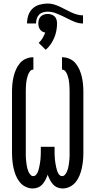

<svg xmlns="http://www.w3.org/2000/svg" viewBox="-20 -1059 540 1087"><path d="M166 8Q144 8 124 -2Q104 -12 90.5 -29.5Q77 -47 69 -67Q61 -87 56.5 -108.5Q52 -130 50 -151.5Q48 -173 48 -195V-540Q48 -561 50 -582.5Q52 -604 57 -625Q62 -646 70.5 -665.5Q79 -685 93 -701.5Q107 -718 127 -726.5Q147 -735 169 -735V-665Q157 -665 149.5 -655Q142 -645 138 -633.5Q134 -622 131.5 -610.5Q129 -599 128 -587Q127 -575 126.5 -563.5Q126 -552 126 -540V-195Q126 -186 126 -176.5Q126 -167 127 -157.5Q128 -148 129 -139Q130 -130 131.5 -121Q133 -112 135.5 -103Q138 -94 142 -85.5Q146 -77 152.5 -69.5Q159 -62 168 -62Q179 -62 186 -71.5Q193 -81 196.5 -91.5Q200 -102 202 -112.5Q204 -123 206 -133.5Q208 -144 209 -155Q210 -166 210.5 -177Q211 -188 211 -199Q211 -210 211 -221V-228H289V-221Q289 -210 289 -199Q289 -188 289.5 -177Q290 -166 291 -155Q292 -144 294 -133.5Q296 -123 298 -112.5Q300 -102 303.5 -91.5Q307 -81 314 -71.5Q321 -62 332 -62Q341 -62 347.5 -69.5Q354 -77 358 -85.5Q362 -94 364.5 -103Q367 -112 368.5 -121Q370 -130 371 -139Q372 -148 373 -157.5Q374 -167 374 -176.5Q374 -186 374 -195V-540Q374 -552 373.5 -563.5Q373 -575 372 -587Q371 -599 368.5 -610.5Q366 -622 362 -633.5Q358 -645 350.5 -655Q343 -665 331 -665V-735Q353 -735 373 -726.5Q393 -718 407 -701.5Q421 -685 429.5 -665.5Q438 -646 443 -625Q448 -604 450 -582.5Q452 -561 452 -540V-195Q452 -173 450 -151.5Q448 -130 443.5 -108.5Q439 -87 431 -67Q423 -47 409.5 -29.5Q396 -12 376 -2Q356 8 334 8Q319 8 304.5 2Q290 -4 279.5 -16Q269 -28 262 -42Q255 -56 250 -70Q245 -56 238 -42Q231 -28 220.5 -16Q210 -4 195.5 2Q181 8 166 8ZM184 -926H133Q133 -950 140.5 -972.5Q148 -995 164.5 -1010.5Q181 -1026 204 -1032.5Q227 -1039 250 -1039Q268 -1039 285 -1034Q302 -1029 318 -1021.5Q334 -1014 350 -1005.5Q366 -997 382 -989.5Q398 -982 415 -977Q432 -972 450 -972V-926Q427 -926 405 -934.5Q383 -943 362 -954L338 -966Q317 -976 295 -984.5Q273 -993 250 -993Q237 -993 223.5 -989Q210 -985 201 -975.5Q192 -966 188 -953Q184 -940 184 -926ZM239 -777 199 -816Q212 -828 221 -843Q230 -858 236 -875Q227 -876 219.5 -880.5Q212 -885 206.5 -892.5Q201 -900 199 -909Q197 -918 197 -926Q197 -937 200 -947.5Q203 -958 210.5 -965.5Q218 -973 228.5 -976.5Q239 -980 250 -980Q261 -980 271.5 -976.5Q282 -973 289.5 -965.5Q297 -958 300 -947.5Q303 -937 303 -926Q303 -906 299 -885Q295 -864 287 -845Q279 -826 267 -808.5Q255 -791 239 -777Z"/></svg>

Font: Iosevka Gothic
Style: Regular
Weight: 400
Monospace: yes
Designer: Belleve Invis
Foundry: Belleve Invis
Version: Version 15.5.1; ttfautohint (v1.8.4)